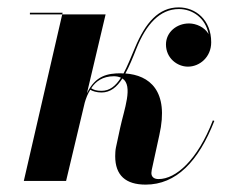

<svg xmlns="http://www.w3.org/2000/svg" viewBox="-20 -490 625 520"><path d="M149.5 -455.5H61V-451H148.5L44.5 0H159L209.5 -212C213 -224 217.5 -236 224.5 -247C230.5 -243 242 -239.5 255 -239.5C279 -239.5 296.5 -254 311.5 -277.5C341.5 -258 316 -193 305.5 -144L294 -90.5C292.5 -84 292 -73 292 -67C292 -15 320.5 10 374.5 10C457 10 517.5 -52.5 560.5 -162.5L556.5 -164C515 -56.5 456.5 -5 409.5 -5C397 -5 390 -11 390 -21.5C390 -23.5 390.5 -28 391 -30L411.5 -124C439 -245 384 -286.5 319.5 -291C330 -310 339.5 -333 349.5 -358.5C375.5 -423.5 412.5 -465.5 464.5 -465.5C501.5 -465.5 536.5 -441.5 545 -397.5C534.5 -416.5 511 -426.5 492 -426.5C458.5 -426.5 429.5 -403 429.5 -369.5C429.5 -332.5 460 -309.5 489 -309.5C520.5 -309.5 552 -335 552 -375.5C552 -436.5 509.5 -470 464 -470C410 -470 374 -429 345.5 -360.5C334.5 -334.5 325 -310.5 314.5 -291C312 -291 309.5 -291.5 307.5 -291.5C272 -291.5 238.5 -285.5 215.5 -237.5L266 -451H148.5ZM288.5 -283.5C296 -283.5 302.5 -282 307.5 -279.5C293.5 -257.5 277.5 -244 255 -244C241 -244 233 -247 227 -251C239 -269.5 258 -283.5 288.5 -283.5Z"/></svg>

Font: Bodoni* 36pt Medium
Style: Italic
Weight: 500
Italic angle: -13°
Version: Version 2.3